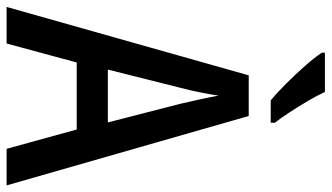

<svg xmlns="http://www.w3.org/2000/svg" viewBox="-226 -754 980 567"><g transform="rotate(90 263.5 -470.0)"><path d="M419 0 362 -207H164L108 0H0L202 -715H322L527 0ZM286 -513Q280 -539 273 -570.5Q266 -602 262 -626Q258 -600 252 -570Q246 -540 239 -514L185 -299H341ZM251 -940Q261 -918 277.5 -890Q294 -862 311 -836Q328 -810 342 -792V-780H276Q255 -797 227 -825Q199 -853 173.5 -882Q148 -911 135 -931V-940Z"/></g></svg>

Font: Noto Sans Myanmar Condensed Medium
Style: Regular
Weight: 500
Width: 3
Designer: Monotype Design Team
Foundry: Monotype Imaging Inc.
Version: Version 2.107; ttfautohint (v1.8.4.7-5d5b)